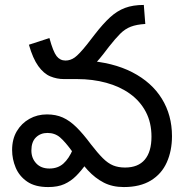

<svg xmlns="http://www.w3.org/2000/svg" viewBox="-20 -745 751 777"><path d="M239 -425Q210 -425 183.5 -436Q157 -447 135 -477.5Q113 -508 97 -564L180 -591Q195 -536 209 -518Q223 -500 245 -500Q265 -500 282.5 -512.5Q300 -525 332 -565L363 -605Q397 -649 425.5 -675Q454 -701 486 -713Q518 -725 562 -725L568 -648Q533 -646 509.5 -637Q486 -628 466.5 -608.5Q447 -589 421 -556L398 -526Q370 -490 345 -468Q320 -446 294.5 -435.5Q269 -425 239 -425ZM481 12Q435 12 400 -6Q365 -24 335.5 -56Q306 -88 273 -131Q244 -171 223 -189Q202 -207 172 -207Q144 -207 125.5 -189Q107 -171 107 -136Q107 -105 126.5 -84Q146 -63 180 -63Q214 -63 236.5 -83Q259 -103 275 -141L328 -81Q309 -54 288 -33Q267 -12 240.5 0Q214 12 175 12Q122 12 90 -10Q58 -32 43.5 -66.5Q29 -101 29 -138Q29 -182 48 -214Q67 -246 99 -264Q131 -282 170 -282Q206 -282 234 -269.5Q262 -257 289 -230.5Q316 -204 348 -161Q375 -126 396 -105Q417 -84 438 -75.5Q459 -67 486 -67Q539 -67 566 -99Q593 -131 593 -192Q593 -249 570 -292.5Q547 -336 506 -365.5Q465 -395 410 -410Q355 -425 292 -425H243L326 -500Q437 -493 515.5 -452.5Q594 -412 635 -345.5Q676 -279 676 -194Q676 -135 655 -88Q634 -41 590.5 -14.5Q547 12 481 12Z"/></svg>

Font: hexutelugu05
Style: Book
Weight: 400
Designer: Jelle Bosma - Monotype Design Team
Foundry: Monotype Imaging Inc.
Version: Version 2.003